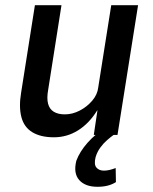

<svg xmlns="http://www.w3.org/2000/svg" viewBox="-20 -518 587 737"><path d="M187 9Q136 9 104 -10.5Q72 -30 62 -69Q52 -108 61 -162L114 -498H216L165 -174Q159 -141 164.5 -120Q170 -99 186.5 -89Q203 -79 229 -79Q258 -79 286 -93.5Q314 -108 334 -131.5Q354 -155 357 -182L407 -498H510L431 0H340L354 -94H353Q322 -44 279.5 -17.5Q237 9 187 9ZM354 199Q307 199 284 173Q261 147 273 99Q286 64 316 30Q346 -4 391 -33L416 0Q406 7 391.5 19.5Q377 32 365 48.5Q353 65 347 85Q340 113 350 125Q360 137 379 137Q389 137 400 134.5Q411 132 424 127L425 181Q411 190 393.5 194.5Q376 199 354 199Z"/></svg>

Font: Nunito Sans 7pt Condensed SemiBold
Style: Italic
Weight: 600
Width: 3
Italic angle: -9°
Designer: Vernon Adams
Foundry: Vernon Adams
Version: Version 3.101;gftools[0.9.27]